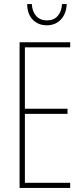

<svg xmlns="http://www.w3.org/2000/svg" viewBox="-20 -921 410 941"><path d="M76 0V-714H324V-689H102V-388H311V-363H102V-25H324V0ZM209 -797Q168 -797 141 -824Q114 -851 113 -901H136Q138 -864 157.5 -842.5Q177 -821 210 -821Q244 -821 263 -843Q282 -865 284 -901H307Q305 -854 278.5 -825.5Q252 -797 209 -797Z"/></svg>

Font: Noto Sans Display Thin Cond
Style: Regular
Weight: 250
Width: 3
Designer: Monotype Design team
Foundry: Monotype Imaging Inc.
Version: Version 1.000